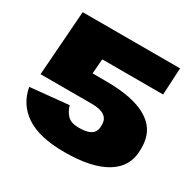

<svg xmlns="http://www.w3.org/2000/svg" viewBox="-155 -868 1065 1050"><g transform="rotate(30 377.5 -343.5)"><path d="M374 13Q216 13 132 -43Q48 -99 30 -200L272 -224Q281 -189 304 -165.5Q327 -142 374 -142Q419 -142 441 -152Q463 -162 470.5 -177.5Q478 -193 478 -208V-221Q478 -256 451.5 -273.5Q425 -291 373 -291H49L230 -437H373Q463 -437 525.5 -424.5Q588 -412 628 -390Q668 -368 690 -340.5Q712 -313 720.5 -282Q729 -251 729 -222V-205Q729 -100 638 -43.5Q547 13 374 13ZM79 -700H694L685 -530H250L311 -661L285 -334L49 -291Z"/></g></svg>

Font: Pathway Extreme 8pt Thin 12pt Black
Style: Regular
Weight: 900
Version: Version 1.001;gftools[0.9.26]